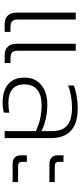

<svg xmlns="http://www.w3.org/2000/svg" viewBox="400 -990 605 1445"><g transform="rotate(90 702.5 -267.5)"><path d="M75 -91V-535H127V-98Q127 -68 140 -56Q153 -44 183 -44H220V0H161Q119 0 97 -24Q75 -48 75 -91ZM309 -91V-535H362V-98Q362 -68 375 -56Q388 -44 418 -44H454V0H395Q353 0 331 -24Q309 -48 309 -91Z M564 -150Q564 -230 619.5 -275.5Q675 -321 767 -321Q877 -321 967 -277V-353Q967 -434 924 -470.5Q881 -507 791 -507Q745 -507 700 -499Q655 -491 623 -477V-520Q651 -533 700 -541.5Q749 -550 796 -550Q910 -550 964.5 -498Q1019 -446 1019 -352V0H967V-234Q880 -278 770 -278Q694 -278 654.5 -244.5Q615 -211 615 -149Q615 -28 759 -28Q775 -28 795 -30Q815 -32 828 -36V6Q794 15 750 15Q662 15 613 -27Q564 -69 564 -150Z M1149 -400V-443H1198V-410Q1198 -392 1206 -384.5Q1214 -377 1235 -377H1350V-337H1215Q1149 -337 1149 -400ZM1149 -123V-167H1198V-134Q1198 -115 1206 -108Q1214 -101 1235 -101H1350V-60H1215Q1149 -60 1149 -123Z"/></g></svg>

Font: Prompt ExtraLight
Style: Regular
Weight: 275
Designer: Katatrad Team
Foundry: CadsonDemak
Version: Version 1.000